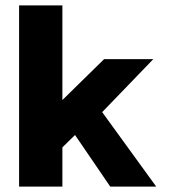

<svg xmlns="http://www.w3.org/2000/svg" viewBox="-20 -694 632 714"><path d="M51 -674H212V-322L367 -474H550L360 -277L561 0H390L259 -192L212 -146V0H51Z"/></svg>

Font: Kanit SemiBold
Style: Regular
Weight: 600
Designer: Katatrad Team
Foundry: CadsonDemak
Version: Version 1.030